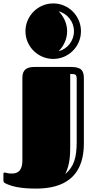

<svg xmlns="http://www.w3.org/2000/svg" viewBox="-86 -892 556 1124"><path d="M63 -709C63 -620 136 -547 226 -547C315 -547 388 -620 388 -709C388 -799 315 -872 226 -872C136 -872 63 -799 63 -709ZM-66 164C-66 175 -60 178 -57 180C-19 200 37 212 123 212C238 212 405 182 405 -53V-432C405 -477 392 -500 330 -500H116C49 -500 45 -462 45 -432V48C45 99 25 124 -16 124C-44 124 -51 118 -59 118C-63 118 -66 120 -66 128ZM363 -61C363 31 346 85 296 127C324 69 325 16 325 -44V-459C356 -459 363 -457 363 -428ZM307 -709C307 -754 287 -796 257 -826C309 -812 347 -765 347 -709C347 -653 309 -605 257 -592C287 -622 307 -664 307 -709Z"/></svg>

Font: Fascinate Inline
Style: Regular
Weight: 900
Designer: Astigmatic (AOETI)
Foundry: Astigmatic (AOETI)
Version: Version 1.000